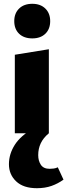

<svg xmlns="http://www.w3.org/2000/svg" viewBox="-20 -701 354 1010"><path d="M58 0V-413L237 -442V0ZM150 -499Q106 -499 80.5 -523.5Q55 -548 55 -590Q55 -631 80.5 -656Q106 -681 150 -681Q193 -681 218.5 -656Q244 -631 244 -590Q244 -548 218.5 -523.5Q193 -499 150 -499ZM174 289Q103 289 65 253Q27 217 27 163Q27 109 58 60.5Q89 12 157 -26L237 0Q208 24 194.5 52.5Q181 81 181 115Q181 145 195 166Q209 187 241 187Q252 187 263 185.5Q274 184 284 179L314 244Q285 265 251 277Q217 289 174 289Z"/></svg>

Font: Ysabeau Office Black
Style: Regular
Weight: 900
Designer: Christian Thalmann (Catharsis Fonts)
Version: Version 2.001;gftools[0.9.30]; featfreeze: tnum,lnum,ss02